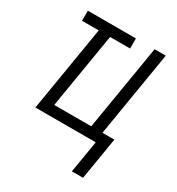

<svg xmlns="http://www.w3.org/2000/svg" viewBox="-168 -626 835 907"><g transform="rotate(30 250.0 -172.5)"><path d="M360 175 389 0H60L137 -465H46V-520H308V-465H199L131 -55H333L410 -520H471L394 -55H459L421 175Z"/></g></svg>

Font: Iosevka SS04 Light Oblique
Style: Regular
Weight: 300
Italic angle: -9°
Monospace: yes
Designer: Belleve Invis
Foundry: Belleve Invis
Version: Version 19.0.0; ttfautohint (v1.8.4)